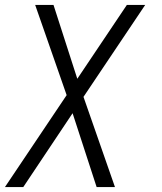

<svg xmlns="http://www.w3.org/2000/svg" viewBox="-34 -540 654 775"><path d="M-14 215 235 -156 108 -520H182L278 -222L478 -520H552L303 -149L430 215H356L259 -83L60 215Z"/></svg>

Font: Iosevka Aile Light Oblique
Style: Regular
Weight: 300
Italic angle: -9°
Designer: Belleve Invis
Foundry: Belleve Invis
Version: Version 31.1.0; ttfautohint (v1.8.4)